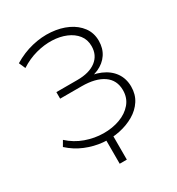

<svg xmlns="http://www.w3.org/2000/svg" viewBox="-201 -832 1034 1119"><g transform="rotate(-30 315.5 -272.5)"><path d="M37 -90 58 -126Q105 -83 164 -62Q223 -41 283 -40.5Q343 -40 393.5 -58.5Q444 -77 475 -113.5Q506 -150 506 -202Q506 -270 454 -306Q402 -342 308 -342H164V-386H306Q386 -386 431 -420.5Q476 -455 476 -516Q476 -560 451.5 -591Q427 -622 385.5 -639.5Q344 -657 292 -659Q240 -661 184.5 -646Q129 -631 78 -598L59 -641Q120 -678 185 -693.5Q250 -709 311.5 -704Q373 -699 421.5 -676Q470 -653 499 -614Q528 -575 528 -522Q528 -471 503 -433.5Q478 -396 432 -375.5Q386 -355 324 -355L328 -374Q399 -374 450.5 -352Q502 -330 530 -290Q558 -250 558 -196Q558 -144 532.5 -104.5Q507 -65 463.5 -39.5Q420 -14 365.5 -2.5Q311 9 253 3.5Q195 -2 139 -25Q83 -48 37 -90ZM323 -15V160H275V-15Z"/></g></svg>

Font: Modern
Style: Regular
Weight: 300
Designer: Julieta Ulanovsky
Foundry: Julieta Ulanovsky
Version: Version 8.000